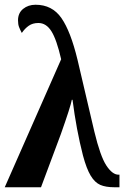

<svg xmlns="http://www.w3.org/2000/svg" viewBox="-23 -790 527 810"><path d="M235 -540Q216 -623 194 -658Q172 -693 139 -693Q115 -693 98.5 -681.5Q82 -670 69 -651Q62 -664 57.5 -675.5Q53 -687 53 -704Q53 -735 74.5 -752.5Q96 -770 127 -770Q197 -770 236 -714Q275 -658 304 -538L375 -235Q400 -131 425.5 -92Q451 -53 477 -53H481V0H460Q423 0 400 -10Q377 -20 359.5 -49Q342 -78 327 -134Q299 -243 283 -369H280Q275 -341 234 -225L150 0H-3Z"/></svg>

Font: Noto Serif CondExtraBold
Style: Regular
Weight: 800
Width: 3
Designer: Monotype Design Team
Foundry: Monotype Imaging Inc.
Version: Version 1.001